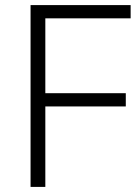

<svg xmlns="http://www.w3.org/2000/svg" viewBox="-20 -734 546 754"><path d="M158 0V-316H474V-368H158V-662H493V-714H100V0Z"/></svg>

Font: Noto Sans Gujarati Light
Style: Regular
Weight: 300
Designer: Jelle Bosma - Monotype Design Team, Universal Thirst
Foundry: Monotype Imaging Inc.
Version: Version 2.106